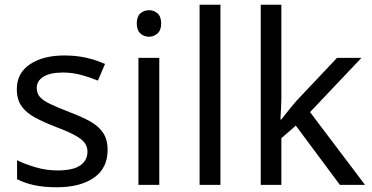

<svg xmlns="http://www.w3.org/2000/svg" viewBox="-20 -780 1569 810"><path d="M434 -148Q434 -70 376 -30Q318 10 220 10Q164 10 123.5 1Q83 -8 52 -24V-104Q84 -88 129.5 -74.5Q175 -61 222 -61Q289 -61 319 -82.5Q349 -104 349 -140Q349 -160 338 -176Q327 -192 298.5 -208Q270 -224 217 -244Q165 -264 128 -284Q91 -304 71 -332Q51 -360 51 -404Q51 -472 106.5 -509Q162 -546 252 -546Q301 -546 343.5 -536.5Q386 -527 423 -510L393 -440Q359 -454 322 -464Q285 -474 246 -474Q192 -474 163.5 -456.5Q135 -439 135 -409Q135 -387 148 -371.5Q161 -356 191.5 -341.5Q222 -327 273 -307Q324 -288 360 -268Q396 -248 415 -219.5Q434 -191 434 -148Z M609 -737Q629 -737 644.5 -723.5Q660 -710 660 -681Q660 -653 644.5 -639Q629 -625 609 -625Q587 -625 572 -639Q557 -653 557 -681Q557 -710 572 -723.5Q587 -737 609 -737ZM652 -536V0H564V-536Z M910 0H822V-760H910Z M1167 -363Q1167 -347 1165.5 -321Q1164 -295 1163 -276H1167Q1173 -284 1185 -299Q1197 -314 1209.5 -329.5Q1222 -345 1231 -355L1402 -536H1505L1288 -307L1520 0H1414L1228 -250L1167 -197V0H1080V-760H1167Z"/></svg>

Font: Noto Sans SignWriting
Style: Regular
Weight: 400
Designer: Monotype Design Team
Foundry: Monotype Imaging Inc.
Version: Version 2.004; ttfautohint (v1.8.4.7-5d5b)